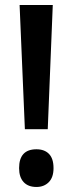

<svg xmlns="http://www.w3.org/2000/svg" viewBox="-20 -734 289 764"><path d="M170 -220H79L58 -714H190ZM56 -65Q56 -140 125 -140Q157 -140 175 -121.5Q193 -103 193 -65Q193 -28 174 -9Q155 10 125 10Q92 10 74 -9.5Q56 -29 56 -65Z"/></svg>

Font: Noto Sans Lao Looped UI ExCd SmBd
Style: Regular
Weight: 600
Width: 2
Designer: Mark Frömberg, Ben Mitchell
Foundry: The Fontpad Ltd
Version: Version 1.001